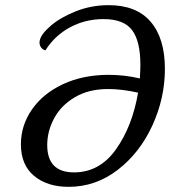

<svg xmlns="http://www.w3.org/2000/svg" viewBox="-20 -714 690 744"><path d="M619 -447Q619 -334 570.5 -228Q522 -122 436.5 -56Q351 10 246 10Q163 10 112 -32.5Q61 -75 61 -155Q61 -228 104 -290Q147 -352 224.5 -388Q302 -424 401 -424Q463 -424 522 -410Q524 -446 524 -463Q524 -554 492 -597Q460 -640 381 -640Q311 -640 252 -608.5Q193 -577 156 -519Q145 -521 138 -532Q131 -543 134 -557Q139 -582 177 -614.5Q215 -647 274.5 -670.5Q334 -694 401 -694Q509 -694 564 -629.5Q619 -565 619 -447ZM515 -355Q452 -369 399 -369Q324 -369 270.5 -337.5Q217 -306 190 -256Q163 -206 163 -152Q163 -46 267 -46Q366 -46 429.5 -135.5Q493 -225 515 -355Z"/></svg>

Font: Charmonman
Style: Bold
Weight: 700
Designer: Ekaluck Peanpanawate
Foundry: Cadson Demak Co.,Ltd.
Version: Version 1.000; ttfautohint (v1.6)